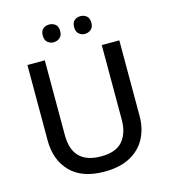

<svg xmlns="http://www.w3.org/2000/svg" viewBox="-131 -1015 1000 1130"><g transform="rotate(-15 369.0 -450.5)"><path d="M649 -252Q649 -178 618 -118.5Q587 -59 524 -24.5Q461 10 366 10Q230 10 159.5 -62.5Q89 -135 89 -254V-714H195V-258Q195 -82 370 -82Q461 -82 501.5 -130Q542 -178 542 -259V-714H649ZM221 -857Q221 -886 236.5 -898.5Q252 -911 274 -911Q295 -911 311 -898.5Q327 -886 327 -857Q327 -830 311 -816.5Q295 -803 274 -803Q252 -803 236.5 -816.5Q221 -830 221 -857ZM412 -857Q412 -886 427.5 -898.5Q443 -911 464 -911Q485 -911 501 -898.5Q517 -886 517 -857Q517 -830 501 -816.5Q485 -803 464 -803Q443 -803 427.5 -816.5Q412 -830 412 -857Z"/></g></svg>

Font: Noto Sans Tai Tham Medium
Style: Regular
Weight: 500
Designer: Monotype Design Team 2013. Revised by David WIlliams 2020
Foundry: Monotype Imaging Inc.
Version: Version 2.002; ttfautohint (v1.8.4.7-5d5b)